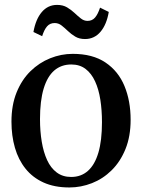

<svg xmlns="http://www.w3.org/2000/svg" viewBox="-20 -774 594 804"><path d="M28 -264.5Q28 -334 49.5 -387Q71 -440 107.5 -475.8Q144 -511.5 190 -530Q236 -548.5 284.5 -548.5Q368 -548.5 421.8 -512.2Q475.5 -476 501.2 -413.8Q527 -351.5 527 -272.5Q527 -203 505.5 -150Q484 -97 447.5 -61Q411 -25 365 -7Q319 11 270.5 11Q208 11 162.2 -9.8Q116.5 -30.5 86.8 -67.8Q57 -105 42.5 -155.2Q28 -205.5 28 -264.5ZM278 -33Q319.5 -33 348.2 -58.5Q377 -84 392 -134.8Q407 -185.5 407 -262.5Q407 -312.5 400.2 -356.2Q393.5 -400 378.2 -433.2Q363 -466.5 338.5 -485.2Q314 -504 278.5 -504Q236.5 -504 207.2 -478.8Q178 -453.5 162.8 -402.8Q147.5 -352 147.5 -275Q147.5 -224.5 154.8 -180.8Q162 -137 177.2 -103.8Q192.5 -70.5 217.5 -51.8Q242.5 -33 278 -33ZM120 -640Q129.5 -693.5 155 -723.5Q180.5 -753.5 219 -753.5Q243.5 -753.5 260.8 -743.2Q278 -733 291.8 -720Q305.5 -707 318.5 -696.8Q331.5 -686.5 346.5 -686.5Q366 -686.5 378 -700.5Q390 -714.5 399 -742L435.5 -724Q426.5 -671 400.8 -640.8Q375 -610.5 336 -610.5Q312 -610.5 295 -620.8Q278 -631 264.5 -644Q251 -657 238 -667.2Q225 -677.5 209 -677.5Q189 -677.5 177 -663.5Q165 -649.5 156.5 -622.5Z"/></svg>

Font: Merriweather 72pt Medium
Style: Regular
Weight: 500
Version: Version 2.100